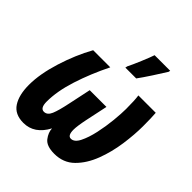

<svg xmlns="http://www.w3.org/2000/svg" viewBox="-209 -911 1063 1063"><g transform="rotate(45 322.0 -379.5)"><path d="M411 -606Q431 -633 463 -682Q495 -731 512 -759L514 -769H392Q385 -747 363 -694.5Q341 -642 329 -619L326 -606ZM277 -81Q278 -50 301 -20Q324 10 385 10Q456 10 502.5 -36Q549 -82 576 -153Q603 -224 614 -302.5Q625 -381 625 -445Q625 -514 622 -548H486Q491 -516 491 -447Q491 -411 485.5 -355.5Q480 -300 468 -245Q456 -190 437 -152Q418 -114 391 -114Q366 -114 366 -160Q366 -174 369 -195.5Q372 -217 378 -246L406 -378H275L247 -246Q233 -178 219.5 -146Q206 -114 180 -114Q151 -114 151 -165Q151 -246 183 -345.5Q215 -445 266 -548H132Q83 -460 49.5 -353Q16 -246 16 -161Q16 -82 46 -36Q76 10 143 10Q229 10 277 -81Z"/></g></svg>

Font: Noto Sans UI Condensed ExtraBold
Style: Italic
Weight: 800
Width: 3
Designer: Monotype Design Team
Foundry: Monotype Imaging Inc.
Version: 1.001